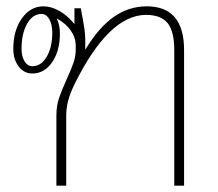

<svg xmlns="http://www.w3.org/2000/svg" viewBox="-20 -586 688 606"><path d="M561 -428V0H530V-428Q530 -487 509 -513Q488 -539 441 -539Q324 -539 216 -322Q200 -289 194.5 -266Q189 -243 189 -221V0H158V-221Q158 -252 166.5 -277Q175 -302 191 -337Q206 -370 212.5 -389.5Q219 -409 219 -431V-442Q219 -467 203.5 -489.5Q188 -512 159 -528Q169 -508 169 -480Q169 -425 144.5 -389.5Q120 -354 82 -354Q56 -354 39 -376Q22 -398 22 -432Q22 -490 49 -528Q76 -566 117 -566Q141 -566 166.5 -552Q192 -538 215 -510V-560H235Q243 -519 246.5 -494Q250 -469 249 -444V-429Q292 -500 339.5 -533Q387 -566 443 -566Q561 -566 561 -428ZM145 -483Q145 -509 135.5 -525.5Q126 -542 111 -542Q83 -542 65.5 -511Q48 -480 48 -432Q48 -408 57.5 -392.5Q67 -377 82 -377Q110 -377 127.5 -407Q145 -437 145 -483Z"/></svg>

Font: KoHo ExtraLight
Style: Regular
Weight: 275
Version: Version 1.000; ttfautohint (v1.6)